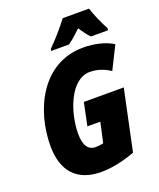

<svg xmlns="http://www.w3.org/2000/svg" viewBox="-168 -1032 948 1144"><g transform="rotate(-20 306.0 -460.0)"><path d="M241 -782 239 -770H352C377 -787 405 -812 436 -842C453 -815 474 -787 491 -770H599L601 -783C578 -824 549 -889 537 -930H370C332 -879 284 -825 241 -782ZM275 10C340 10 416 -6 490 -34L571 -418H318L288 -274H370L342 -147C324 -143 310 -141 293 -141C246 -141 221 -177 221 -251C221 -383 287 -574 412 -574C459 -574 503 -558 540 -533L612 -677C568 -706 498 -724 425 -724C161 -724 41 -465 41 -239C41 -79 121 10 275 10Z"/></g></svg>

Font: Noto Sans Condensed Black
Style: Italic
Weight: 900
Width: 3
Italic angle: -12°
Designer: Monotype Design Team
Foundry: Monotype Imaging Inc.
Version: Version 2.013